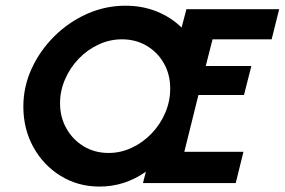

<svg xmlns="http://www.w3.org/2000/svg" viewBox="-20 -658 1023 690"><path d="M337.5 12.5Q260.4 12.5 198.3 -25.7Q136.1 -63.9 100 -129.2Q63.9 -194.4 63.9 -275Q63.9 -346.5 93.8 -411.5Q123.6 -476.4 175 -527.4Q226.4 -578.5 292.4 -608Q358.3 -637.5 431.2 -637.5Q491.7 -637.5 543.4 -616.7Q595.1 -595.8 632.6 -559L650 -625H983.3L956.2 -516.7H743.8L719.4 -420.8H883.3L856.9 -316.7H693.1L642.4 -112.5H854.9L827.1 0H493.8L504.2 -41Q428.5 12.5 337.5 12.5ZM370.1 -108.3Q413.9 -108.3 453.8 -127.1Q493.8 -145.8 525 -178.5Q556.2 -211.1 574 -252.8Q591.7 -294.4 591.7 -339.6Q591.7 -390.3 569.1 -430.2Q546.5 -470.1 507.3 -493.4Q468.1 -516.7 418.1 -516.7Q374.3 -516.7 334 -497.9Q293.8 -479.2 262.8 -446.9Q231.9 -414.6 213.9 -373.3Q195.8 -331.9 195.8 -286.8Q195.8 -236.8 218.8 -196.2Q241.7 -155.6 281.2 -131.9Q320.8 -108.3 370.1 -108.3Z"/></svg>

Font: Afacad
Style: Bold Italic
Weight: 700
Italic angle: -14°
Designer: Kristian Moeller
Foundry: Dicotype
Version: Version 1.000; ttfautohint (v1.8.4.7-5d5b)